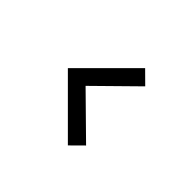

<svg xmlns="http://www.w3.org/2000/svg" viewBox="-104 -731 831 831"><g transform="rotate(45 311.0 -315.5)"><path d="M376.5 -78.5 432.5 -134 248.5 -315 432.5 -496 376.5 -551.5 140 -315Z"/></g></svg>

Font: Eudonet Medium
Style: Regular
Weight: 500
Designer: Mikhail Sharanda
Foundry: Mikhail Sharanda
Version: Version 4.503;Glyphs 3.1.2 (3151)